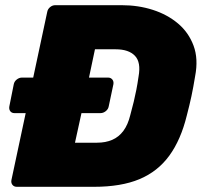

<svg xmlns="http://www.w3.org/2000/svg" viewBox="-20 -720 787 740"><path d="M45 0Q34 0 28 -7.5Q22 -15 24 -26L79 -284H36Q25 -284 19.5 -291.5Q14 -299 16 -310L33 -395Q35 -406 44.5 -413.5Q54 -421 65 -421H108L162 -674Q164 -685 173 -692.5Q182 -700 193 -700H449Q513 -700 569 -682Q625 -664 666 -629.5Q707 -595 726 -544Q745 -493 732 -426Q725 -383 718 -350Q711 -317 700 -275Q677 -181 632.5 -120Q588 -59 517.5 -29.5Q447 0 342 0ZM269 -170H354Q387 -170 412.5 -181Q438 -192 455.5 -215.5Q473 -239 482 -276Q490 -305 495.5 -328Q501 -351 505.5 -374Q510 -397 514 -425Q524 -480 500 -505Q476 -530 426 -530H346L323 -421H396Q407 -421 413 -413.5Q419 -406 417 -395L399 -310Q397 -299 387.5 -291.5Q378 -284 367 -284H294Z"/></svg>

Font: Rubik ExtraBold
Style: Italic
Weight: 800
Italic angle: -12°
Designer: Hubert and Fischer
Foundry: Hubert and Fischer
Version: Version 2.300;gftools[0.9.30]